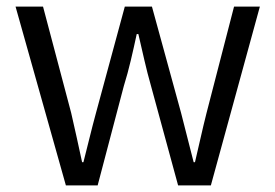

<svg xmlns="http://www.w3.org/2000/svg" viewBox="-20 -560 831 580"><path d="M179 0H275L354 -300C370 -351 381 -402 393 -457H398C411 -402 421 -353 436 -301L518 0H617L765 -540H687L604 -219C591 -168 581 -120 569 -70H565C552 -120 540 -168 527 -219L439 -540H357L270 -219C256 -168 245 -120 232 -70H228C217 -120 207 -168 195 -219L110 -540H27Z"/></svg>

Font: Genne Gothic Normal
Style: Regular
Weight: 350
Designer: Ryoko NISHIZUKA (kana & ideographs); Paul D. Hunt (Latin, Greek & Cyrillic); Wenlong ZHANG (bopomofo); Sandoll Communica
Foundry: Adobe Systems Incorporated
Version: Version 1.004;PS 1.004;hotconv 16.6.51;makeotf.lib2.5.65220